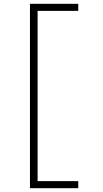

<svg xmlns="http://www.w3.org/2000/svg" viewBox="-20 -843 540 1006"><path d="M137 143V-823H390V-786H177V106H390V143Z"/></svg>

Font: Iosevka Curly Slab Extralight
Style: Regular
Weight: 200
Monospace: yes
Designer: Belleve Invis
Foundry: Belleve Invis
Version: Version 22.1.2; ttfautohint (v1.8.4)